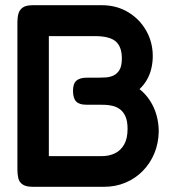

<svg xmlns="http://www.w3.org/2000/svg" viewBox="-20 -710 669 739"><path d="M106 9Q80 9 67 0Q54 -9 50.5 -24Q47 -39 47 -57V-625Q47 -643 51 -657.5Q55 -672 67.5 -681Q80 -690 107 -690H371Q429 -690 473.5 -663Q518 -636 543 -591.5Q568 -547 568 -494Q568 -470 562.5 -446.5Q557 -423 545.5 -403Q534 -383 517 -367Q540 -349 557 -323Q574 -297 582.5 -266.5Q591 -236 591 -203Q590 -158 574 -119.5Q558 -81 529.5 -52Q501 -23 463 -7Q425 9 381 9ZM168 -109H371Q400 -109 422.5 -120Q445 -131 458 -154Q471 -177 471 -214Q471 -243 463.5 -260.5Q456 -278 443.5 -288Q431 -298 415.5 -302Q400 -306 385 -306.5Q370 -307 357 -307H311Q285 -307 273 -319.5Q261 -332 261 -361Q261 -388 274 -399.5Q287 -411 314 -411H359Q372 -411 387.5 -412Q403 -413 417 -419.5Q431 -426 440 -441Q449 -456 449 -485Q449 -530 425.5 -550.5Q402 -571 345 -571H168Z"/></svg>

Font: Fredoka Light Medium
Style: Regular
Weight: 500
Version: Version 2.001